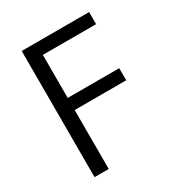

<svg xmlns="http://www.w3.org/2000/svg" viewBox="-173 -846 896 962"><g transform="rotate(-30 275.0 -365.0)"><path d="M94 0V-730H484V-660H176V-411H474V-341H176V0Z"/></g></svg>

Font: M PLUS Code Latin SemiExpanded
Style: Regular
Weight: 400
Width: 6
Designer: Coji Morishita
Foundry: UNDERFOREST DESIGN
Version: Version 1.002; ttfautohint (v1.8.3)